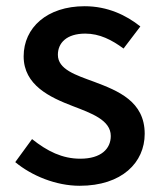

<svg xmlns="http://www.w3.org/2000/svg" viewBox="-20 -584 520 617"><path d="M236 13C372 13 445 -62 445 -154C445 -258 360 -292 283 -321C223 -343 166 -361 166 -408C166 -446 194 -476 254 -476C300 -476 339 -456 377 -428L431 -499C386 -535 326 -564 252 -564C131 -564 56 -495 56 -403C56 -310 141 -271 214 -243C274 -220 336 -198 336 -147C336 -106 305 -74 238 -74C180 -74 132 -98 83 -137L29 -63C82 -19 160 13 236 13Z"/></svg>

Font: Kinto Sans Med
Style: Regular
Weight: 500
Designer: Authors: Ryoko NISHIZUKA  (kana & ideographs); Paul D. Hunt (Latin, Greek & Cyrillic); Wenlong ZHANG  (bopomofo); Sandol
Foundry: Adobe Systems Incorporated, ookami Inc.
Version: Version 0.001